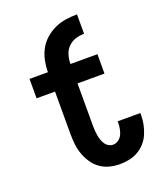

<svg xmlns="http://www.w3.org/2000/svg" viewBox="-139 -833 779 930"><g transform="rotate(-20 250.0 -368.5)"><path d="M319 8Q343 8 367 3Q391 -2 412 -14Q433 -26 449.5 -44.5Q466 -63 475.5 -85.5Q485 -108 490 -132Q495 -156 495 -180Q495 -183 495 -185.5Q495 -188 495 -191H378Q378 -189 378 -188Q378 -187 378 -186Q378 -170 375.5 -154.5Q373 -139 366.5 -125Q360 -111 347 -101.5Q334 -92 319 -92Q307 -92 296 -98.5Q285 -105 278.5 -115.5Q272 -126 268 -137.5Q264 -149 262 -161.5Q260 -174 259 -186Q258 -198 258 -210V-430H397V-530H258Q258 -553 264.5 -575.5Q271 -598 287 -614.5Q303 -631 325 -638Q347 -645 370 -645V-745Q340 -745 310.5 -740.5Q281 -736 254 -723.5Q227 -711 204.5 -691Q182 -671 168 -645Q154 -619 148 -589.5Q142 -560 142 -530H47V-430H142V-210Q142 -184 145 -157.5Q148 -131 157 -106Q166 -81 181 -58.5Q196 -36 218 -20.5Q240 -5 266 1.5Q292 8 319 8Z"/></g></svg>

Font: Iosevka SS09
Style: Bold
Weight: 700
Monospace: yes
Designer: Belleve Invis
Foundry: Belleve Invis
Version: Version 5.2.1; ttfautohint (v1.8.3)